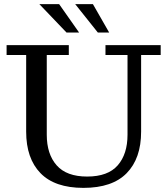

<svg xmlns="http://www.w3.org/2000/svg" viewBox="-20 -901 812 932"><path d="M303 -743 171 -881H267L364 -743ZM455 -743 345 -881H431L510 -743ZM385 11Q246 11 176.5 -60.5Q107 -132 107 -262V-634H12V-682H314V-634H207V-247Q207 -153 255 -98.5Q303 -44 403 -44Q504 -44 551.5 -98.5Q599 -153 599 -247V-634H492V-682H760V-634H665V-262Q665 -132 595 -60.5Q525 11 385 11Z"/></svg>

Font: Montagu Slab 144pt
Style: Regular
Weight: 400
Designer: Florian Karsten
Foundry: Florian Karsten
Version: Version 1.000; ttfautohint (v1.8.3)